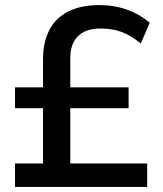

<svg xmlns="http://www.w3.org/2000/svg" viewBox="-20 -734 640 754"><path d="M39 0V-92H149V-309H39V-391H149V-501Q149 -567 173 -614.5Q197 -662 246.5 -688Q296 -714 370 -714Q429 -714 479 -696Q529 -678 568 -645L533 -563Q494 -595 457.5 -608.5Q421 -622 375 -622Q335 -622 309 -608.5Q283 -595 269.5 -569.5Q256 -544 256 -505V-391H485V-309H256V-92H558V0Z"/></svg>

Font: Nunito Sans 6pt SemiBold
Style: Regular
Weight: 600
Version: Version 3.101;gftools[0.9.27]